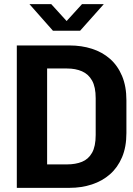

<svg xmlns="http://www.w3.org/2000/svg" viewBox="-20 -905 640 925"><path d="M61 0V-686H315Q373 -686 423 -670Q473 -654 510 -621.5Q547 -589 568 -539Q589 -489 589 -422V-264Q589 -197 568 -147.5Q547 -98 510 -65.5Q473 -33 423 -16.5Q373 0 315 0ZM207 -113H303Q344 -113 375 -125.5Q406 -138 423.5 -169Q441 -200 441 -255V-432Q441 -486 423.5 -517Q406 -548 375 -561.5Q344 -575 303 -575H207ZM235 -757 122 -885H227L318 -785H284L375 -885H480L366 -757Z"/></svg>

Font: Chivo Mono Medium SemiBold
Style: Regular
Weight: 600
Monospace: yes
Version: Version 1.008